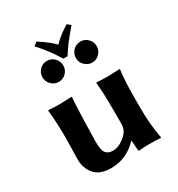

<svg xmlns="http://www.w3.org/2000/svg" viewBox="-186 -908 964 1039"><g transform="rotate(-30 295.5 -388.5)"><path d="M336.9 -601.1Q336.9 -628.9 356 -647.9Q375 -667 402.8 -667Q428.7 -667 447.8 -647.9Q466.8 -628.9 466.8 -601.1Q466.8 -575.2 448 -555.7Q429.2 -536.1 402.8 -536.1Q376 -536.1 356.4 -555.2Q336.9 -574.2 336.9 -601.1ZM127.9 -601.1Q127.9 -628.9 147 -647.9Q166 -667 191.9 -667Q219.7 -667 238.8 -647.9Q257.8 -628.9 257.8 -601.1Q257.8 -574.2 239 -555.2Q220.2 -536.1 191.9 -536.1Q166 -536.1 147 -555.7Q127.9 -575.2 127.9 -601.1ZM372.1 -64Q303.2 10.3 204.1 9.8Q135.3 9.8 102.5 -29.1Q69.8 -67.9 70.8 -126L73.2 -249Q74.2 -338.9 64.9 -429.2L66.9 -432.1Q103 -429.2 137.2 -429.2L211.9 -432.1L212.9 -429.2Q208 -376 205.1 -249L203.1 -159.2Q202.1 -103 217 -85Q231.9 -66.9 259.8 -66.9Q296.9 -66.9 334.5 -97.4Q372.1 -127.9 372.1 -168.9V-249Q372.1 -373 365.2 -429.2L367.2 -432.1Q401.4 -429.2 435.1 -429.2L512.2 -432.1L513.2 -429.2Q504.4 -376 503.9 -249V-191.9Q503.9 -90.8 521 0L519 2.9Q499 0 445.3 0Q410.6 0 388.2 2.9Q379.4 2.9 378.9 0L374 -64ZM174.8 -768.6 196.3 -785.6Q258.8 -746.6 291 -711.9Q306.6 -728.5 324.5 -742.9Q342.3 -757.3 349.9 -762.5Q357.4 -767.6 384.3 -785.6L405.8 -768.6Q358.9 -713.4 341.8 -690.4Q324.7 -667.5 302.7 -632.8H276.4Q256.3 -664.6 248.5 -676.5Q240.7 -688.5 221.9 -712.6Q203.1 -736.8 174.8 -768.6Z"/></g></svg>

Font: Linux Biolinum
Style: Bold
Weight: 700
Designer: Philipp H. Poll
Foundry: Philipp H. Poll
Version: Version 1.3.2 ; ttfautohint (v0.9)